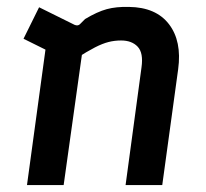

<svg xmlns="http://www.w3.org/2000/svg" viewBox="-20 -535 596 555"><path d="M58 0 119 -447 167 -364 48 -423 93 -514 196 -463Q206 -459 212 -466L226 -480Q261 -501 288.5 -508.5Q316 -516 353 -515Q431 -514 468.5 -465Q506 -416 495 -335L449 0H343L389 -340Q395 -382 378 -400Q361 -418 330 -418Q311 -418 293.5 -413.5Q276 -409 254.5 -398Q233 -387 200 -366L221 -407L164 0Z"/></svg>

Font: Finlandica Medium
Style: Italic
Weight: 500
Italic angle: -8°
Designer: Niklas Ekholm, Juho Hiilivirta, Jaakko Suomalainen
Foundry: Helsinki Type Studio
Version: Version 1.063